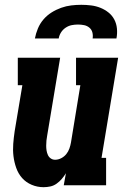

<svg xmlns="http://www.w3.org/2000/svg" viewBox="-20 -770 540 798"><path d="M161 8Q135 8 111.5 -2Q88 -12 72 -30Q56 -48 47.5 -72Q39 -96 36 -121Q33 -146 35 -172Q37 -198 41 -225L73 -416H54V-530H230L176 -206Q174 -196 173 -185.5Q172 -175 172 -164.5Q172 -154 173.5 -144.5Q175 -135 179 -126Q183 -117 191 -111.5Q199 -106 209 -106Q222 -106 234.5 -112.5Q247 -119 255.5 -129.5Q264 -140 268.5 -153Q273 -166 275 -178L314 -416H296V-530H471L402 -114H421V0H245L254 -50Q246 -37 236.5 -26Q227 -15 215 -6.5Q203 2 189 5Q175 8 161 8ZM125 -610Q129 -631 137.5 -651.5Q146 -672 160.5 -689Q175 -706 194 -718Q213 -730 234 -737.5Q255 -745 276 -747.5Q297 -750 318 -750Q338 -750 358.5 -747.5Q379 -745 397.5 -737.5Q416 -730 431 -718Q446 -706 455 -689Q464 -672 466 -651.5Q468 -631 464 -610H365Q367 -623 364 -635Q361 -647 351.5 -655Q342 -663 329.5 -665.5Q317 -668 304 -668Q291 -668 278 -665.5Q265 -663 253 -655Q241 -647 233.5 -635Q226 -623 224 -610Z"/></svg>

Font: Iosevka Slab Heavy Oblique
Style: Regular
Weight: 900
Italic angle: -9°
Monospace: yes
Designer: Belleve Invis
Foundry: Belleve Invis
Version: Version 11.1.1; ttfautohint (v1.8.3)